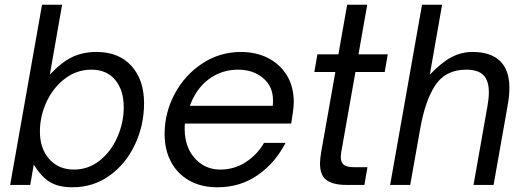

<svg xmlns="http://www.w3.org/2000/svg" viewBox="-20 -783 2226 813"><path d="M123 -86 108 0H23L158 -763H243L191 -467Q242 -521 287 -542Q332 -563 389 -563Q483 -563 536.5 -504Q590 -445 590 -346Q590 -253 551.5 -171Q513 -89 444 -39.5Q375 10 287 10Q229 10 192.5 -11.5Q156 -33 123 -86ZM504 -329Q504 -401 468 -444.5Q432 -488 367 -488Q305 -488 255 -450Q205 -412 177 -351.5Q149 -291 149 -226Q149 -154 188.5 -109.5Q228 -65 293 -65Q354 -65 402 -103Q450 -141 477 -202.5Q504 -264 504 -329Z M677 -215Q677 -306 720 -386Q763 -466 837 -514.5Q911 -563 1000 -563Q1063 -563 1113.5 -538Q1164 -513 1194 -465Q1224 -417 1224 -349Q1223 -317 1213 -260H763Q762 -252 762 -235Q762 -188 780.5 -149.5Q799 -111 833.5 -88Q868 -65 913 -65Q973 -65 1021.5 -97Q1070 -129 1098 -178H1189Q1146 -94 1072 -42Q998 10 900 10Q832 10 781.5 -18.5Q731 -47 704 -98Q677 -149 677 -215ZM1135 -335Q1136 -342 1136 -358Q1136 -417 1094 -452.5Q1052 -488 988 -488Q933 -488 887 -462.5Q841 -437 810 -389Q795 -365 784 -335Z M1446 0Q1391 0 1363 -20Q1335 -40 1335 -91Q1335 -109 1340 -139L1400 -478H1311L1324 -553H1413L1450 -763H1535L1498 -553H1622L1609 -478H1485L1428 -156Q1423 -133 1423 -118Q1423 -96 1435.5 -85.5Q1448 -75 1479 -75H1536L1523 0Z M1632 0 1767 -763H1852L1800 -467Q1850 -519 1892 -541Q1934 -563 1981 -563Q2058 -563 2097.5 -524.5Q2137 -486 2137 -412Q2137 -375 2129 -333L2070 0H1985L2044 -333Q2050 -366 2050 -392Q2050 -442 2027 -465Q2004 -488 1954 -488Q1867 -488 1823.5 -422.5Q1780 -357 1759 -236L1717 0Z"/></svg>

Font: Open Sauce One
Style: Italic
Weight: 400
Italic angle: -10°
Designer: Alfredo Marco Pradil
Foundry: Creative Sauce Fz LLC
Version: Version 1.477